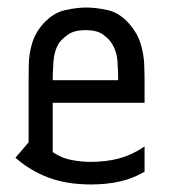

<svg xmlns="http://www.w3.org/2000/svg" viewBox="-20 -480 454 510"><path d="M120 -207V-76Q143 -60 170 -55Q197 -50 220 -50Q263 -50 297.5 -59.5Q332 -69 364 -91V-24Q334 -6 298.5 2Q263 10 222 10Q158 10 109.5 -8Q61 -26 21 -61L56 -102V-265Q56 -284 56.5 -310Q57 -336 65 -364Q73 -392 94 -416Q121 -446 152.5 -453Q184 -460 209 -460Q235 -460 266.5 -453Q298 -446 324 -416Q345 -392 353.5 -364Q362 -336 363 -310Q364 -284 364 -265V-207ZM294 -267Q294 -289 292 -317Q290 -345 276 -366Q270 -376 254 -388Q238 -400 207 -400Q177 -400 160.5 -388Q144 -376 137 -366Q124 -345 122 -317Q120 -289 120 -267Z"/></svg>

Font: Aubrey
Style: Regular
Weight: 400
Designer: Gayaneh Bagdasaryan
Foundry: Cyreal.org
Version: Version 1.102; ttfautohint (v1.8.3)